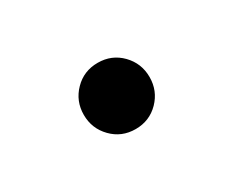

<svg xmlns="http://www.w3.org/2000/svg" viewBox="-39 -517 395 326"><g transform="rotate(-30 159.0 -354.0)"><path d="M159.2 -418.9Q186.5 -418.9 205.1 -399.9Q223.6 -380.9 223.6 -354Q223.6 -327.1 205.1 -308.1Q186.5 -289.1 159.2 -289.1Q131.8 -289.1 113.3 -308.1Q94.7 -327.1 94.7 -354Q94.7 -380.9 113.3 -399.9Q131.8 -418.9 159.2 -418.9Z"/></g></svg>

Font: Bpmf GenRyu Min R
Style: R
Weight: 400
Foundry: But Ko
Version: Version 1.320